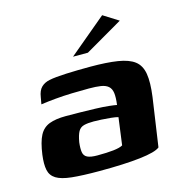

<svg xmlns="http://www.w3.org/2000/svg" viewBox="-92 -672 719 761"><g transform="rotate(-15 267.0 -292.0)"><path d="M224 5Q154 5 111.5 0.5Q69 -4 48 -17Q27 -30 22 -54Q17 -78 22 -116Q29 -167 43 -193.5Q57 -220 83.5 -230Q110 -240 151 -240Q177 -240 209 -239.5Q241 -239 272.5 -238Q304 -237 327 -234.5Q350 -232 359 -230Q363 -261 360.5 -279Q358 -297 347 -306.5Q336 -316 316.5 -319Q297 -322 268 -322Q234 -322 198.5 -321Q163 -320 130.5 -317Q98 -314 70 -310L75 -338Q79 -365 92.5 -378Q106 -391 127 -395Q150 -400 196.5 -402Q243 -404 296 -404Q363 -404 407.5 -397Q452 -390 475.5 -372Q499 -354 505 -318.5Q511 -283 503 -224L474 -25Q456 -10 391.5 -2.5Q327 5 224 5ZM232 -57Q272 -57 298.5 -60Q325 -63 337 -70L352 -182Q342 -185 322.5 -187Q303 -189 283.5 -190Q264 -191 252 -191Q228 -191 212.5 -187Q197 -183 189 -169Q181 -155 176 -126Q173 -101 175.5 -85.5Q178 -70 191.5 -63.5Q205 -57 232 -57ZM240 -460 394 -589 456 -550 301 -460Z"/></g></svg>

Font: Genos
Style: Bold Italic
Weight: 700
Italic angle: -8°
Version: Version 1.010